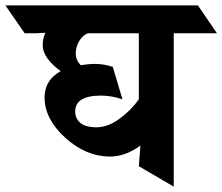

<svg xmlns="http://www.w3.org/2000/svg" viewBox="-112 -695 828 715"><path d="M57 -573 20 -571H-20L-92 -675H625L696 -571H535V0L405 -76L411 -153Q355 -112 298 -112Q208 -112 131 -182Q54 -252 54 -332Q54 -397 114 -430Q47 -479 47 -527Q47 -551 57 -573ZM264 -339Q168 -339 168 -280Q168 -254 187 -237.5Q206 -221 247.5 -221Q289 -221 332 -252Q375 -283 405 -325V-571H215Q196 -564 183 -542Q170 -520 170 -495.5Q170 -471 189 -452Q216 -457 244.5 -457Q273 -457 308 -446L344 -325Q304 -339 264 -339Z"/></svg>

Font: Halant
Style: Bold
Weight: 700
Designer: Hitesh Malaviya (Devanagari), Satya Rajpurohit (Latin)
Foundry: Indian Type Foundry
Version: Version 1.101;PS 1.0;hotconv 1.0.78;makeotf.lib2.5.61930; tt